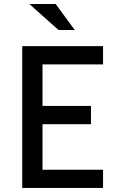

<svg xmlns="http://www.w3.org/2000/svg" viewBox="-20 -928 579 948"><path d="M189.9 -314.9V-89.8H488.8V0H89.8V-700.2H488.8V-609.9H189.9V-404.8H429.2V-314.9ZM254.9 -908.2 349.1 -779.8H269L125 -908.2Z"/></svg>

Font: Quantico
Style: Regular
Weight: 400
Designer: Matt Desmond
Foundry: MADtype
Version: Version 2.002